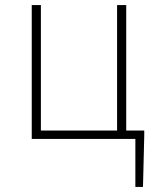

<svg xmlns="http://www.w3.org/2000/svg" viewBox="-20 -547 616 756"><path d="M477 -33V-527H441V-33H141V-527H105V0H513V189H543L548 -13V-33Z"/></svg>

Font: Genne Gothic ExtraLight
Style: Regular
Weight: 250
Designer: Ryoko NISHIZUKA (kana & ideographs); Paul D. Hunt (Latin, Greek & Cyrillic); Wenlong ZHANG (bopomofo); Sandoll Communica
Foundry: Adobe Systems Incorporated
Version: Version 1.004;PS 1.004;hotconv 16.6.51;makeotf.lib2.5.65220